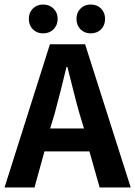

<svg xmlns="http://www.w3.org/2000/svg" viewBox="-24 -826 596 846"><path d="M415 0 370 -159H172L128 0H-4L196 -631H351L552 0ZM197 -260H346L326 -326Q312 -375 299 -428Q286 -481 273 -531H269Q257 -480 243.5 -427.5Q230 -375 217 -326ZM166 -679Q138 -679 120.5 -697Q103 -715 103 -743Q103 -770 120.5 -788Q138 -806 166 -806Q194 -806 212 -788Q230 -770 230 -743Q230 -715 212 -697Q194 -679 166 -679ZM376 -679Q348 -679 330.5 -697Q313 -715 313 -743Q313 -770 330.5 -788Q348 -806 376 -806Q404 -806 421.5 -788Q439 -770 439 -743Q439 -715 421.5 -697Q404 -679 376 -679Z"/></svg>

Font: Narnoor
Style: Bold
Weight: 700
Designer: S. Sridhar Murthy
Foundry: SIL International
Version: Version 3.000